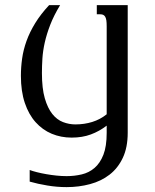

<svg xmlns="http://www.w3.org/2000/svg" viewBox="-20 -539 618 767"><path d="M406.2 -433.6Q406.2 -448.7 404.8 -458Q403.3 -467.3 399.9 -472.7Q396.5 -478 391.6 -480Q386.7 -481.9 380.4 -481.9H366.7V-518.6H490.2V-8.8Q490.2 49.8 470.7 91.3Q451.2 132.8 417.7 158.7Q384.3 184.6 339.8 196.5Q295.4 208.5 246.1 208.5Q207.5 208.5 169.2 202.1Q130.9 195.8 98.6 186.5V140.1Q110.4 144.5 127.7 148.9Q145 153.3 164.8 156.7Q184.6 160.2 205.6 162.4Q226.6 164.6 246.1 164.6Q277.3 164.6 306.4 157.7Q335.4 150.9 357.7 131.8Q379.9 112.8 393.1 79.1Q406.2 45.4 406.2 -8.3V-37.1Q377 -14.6 343 -2Q309.1 10.7 266.1 10.7Q223.6 10.7 186.8 -4.6Q149.9 -20 122.3 -50.8Q94.7 -81.5 79.1 -127.9Q63.5 -174.3 63.5 -236.3Q63.5 -270.5 68.4 -305.2Q73.2 -339.8 85.9 -375.2Q98.6 -410.6 120.6 -446.5Q142.6 -482.4 176.3 -518.6H220.2Q195.3 -477.5 180.9 -440.4Q166.5 -403.3 158.9 -369.6Q151.4 -335.9 149.4 -305.4Q147.5 -274.9 147.5 -247.1Q147.5 -186 158.9 -146.5Q170.4 -106.9 189 -83.7Q207.5 -60.5 231.7 -51.3Q255.9 -42 281.2 -42Q316.9 -42 348.4 -51.8Q379.9 -61.5 406.2 -82.5Z"/></svg>

Font: Arian Grqi
Style: Regular
Weight: 400
Designer: Ruben Hakobyan (Tarumian)
Foundry: Ruben Hakobyan (Tarumian)
Version: Version 1.003